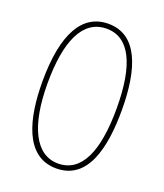

<svg xmlns="http://www.w3.org/2000/svg" viewBox="-136 -815 782 916"><g transform="rotate(20 255.5 -357.0)"><path d="M457 -358C457 -570 404 -724 257 -724C126 -724 54 -602 54 -358C54 -173 97 10 257 10C416 10 457 -165 457 -358ZM80 -358C80 -574 137 -699 257 -699C374 -699 431 -577 431 -358C431 -135 374 -15 257 -15C143 -15 80 -141 80 -358Z"/></g></svg>

Font: Noto Sans Georgian ExtraCondensed Thin
Style: Regular
Weight: 100
Width: 2
Designer: Monotype Design Team, Akaki Razmadze
Foundry: Google LLC
Version: Version 2.005